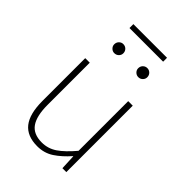

<svg xmlns="http://www.w3.org/2000/svg" viewBox="-250 -958 1077 1077"><g transform="rotate(45 288.5 -420.0)"><path d="M255 13Q174 13 135 -36Q96 -85 96 -188V-527H132V-192Q132 -105 161.5 -62.5Q191 -20 258 -20Q307 -20 347.5 -47.5Q388 -75 437 -133V-527H473V0H442L438 -90H436Q396 -44 353 -15.5Q310 13 255 13ZM191 -662Q177 -662 166.5 -672.5Q156 -683 156 -697Q156 -713 166.5 -723.5Q177 -734 191 -734Q207 -734 217.5 -723.5Q228 -713 228 -697Q228 -683 217.5 -672.5Q207 -662 191 -662ZM152 -822V-853H419V-822ZM382 -662Q367 -662 356.5 -672.5Q346 -683 346 -697Q346 -713 356.5 -723.5Q367 -734 382 -734Q397 -734 407.5 -723.5Q418 -713 418 -697Q418 -683 407.5 -672.5Q397 -662 382 -662Z"/></g></svg>

Font: Noto Sans KR Thin
Style: Regular
Weight: 100
Designer: Ryoko NISHIZUKA 西塚涼子 (kana, bopomofo & ideographs); Paul D. Hunt (Latin, Greek & Cyrillic); Sandoll Communications 산돌커뮤니
Foundry: Adobe
Version: Version 2.004-H2;hotconv 1.0.118;makeotfexe 2.5.65603